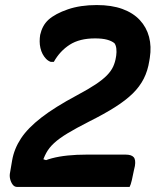

<svg xmlns="http://www.w3.org/2000/svg" viewBox="-20 -740 640 760"><path d="M363 -720Q422 -720 464.5 -704.5Q507 -689 533.5 -660.5Q560 -632 570 -594Q580 -556 573 -511L571 -499Q565 -460 549 -428.5Q533 -397 505.5 -370Q478 -343 435.5 -316Q393 -289 333 -259Q280 -232 247 -212Q214 -192 194 -173.5Q174 -155 163 -134.5Q152 -114 144 -87L129 -117L184 -99L131 -92Q157 -106 185.5 -113.5Q214 -121 248.5 -124.5Q283 -128 323 -128H477Q500 -128 509 -118Q518 -108 514 -83Q512 -75 510 -65.5Q508 -56 506 -46.5Q504 -37 502 -27.5Q500 -18 497.5 -11Q495 -4 493 0Q482 0 454 0Q426 0 387 0Q348 0 304.5 0Q261 0 217.5 0Q174 0 138 0Q102 0 77.5 0Q53 0 48 0Q37 0 30 -9.5Q23 -19 20 -32Q17 -45 20 -58L28 -105Q36 -151 63 -192Q90 -233 143.5 -274.5Q197 -316 285 -363Q330 -387 358.5 -406Q387 -425 403.5 -442Q420 -459 428 -476.5Q436 -494 439 -514L440 -520Q442 -534 440.5 -547.5Q439 -561 433 -569Q422 -578 403.5 -583Q385 -588 356 -588Q295 -588 256 -563Q217 -538 193 -495H181Q170 -499 162 -507.5Q154 -516 148.5 -526.5Q143 -537 140 -550Q137 -563 137 -576Q137 -589 139 -602Q143 -620 151 -635Q159 -650 172 -662Q199 -686 248.5 -703Q298 -720 363 -720Z"/></svg>

Font: Rec Mono Semicasual
Style: Bold Italic
Weight: 700
Italic angle: -10°
Version: Version 1.085; ttfautohint (v1.8.4.7-5d5b)